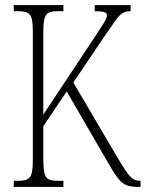

<svg xmlns="http://www.w3.org/2000/svg" viewBox="-20 -734 572 754"><path d="M34 0V-24H52Q75 -24 87.5 -30Q100 -36 104.5 -54Q109 -72 109 -108V-607Q109 -643 104.5 -660.5Q100 -678 87.5 -684Q75 -690 52 -690H34V-714H229V-690H206Q183 -690 171 -684Q159 -678 154.5 -660Q150 -642 150 -606V-284L347 -581Q377 -626 388.5 -645Q400 -664 400 -674Q400 -683 389 -686.5Q378 -690 352 -690V-714H493V-690Q472 -690 459 -681Q446 -672 431 -650Q416 -628 388 -588L268 -410L445 -109Q474 -60 490 -42Q506 -24 528 -24H532V0H521Q495 0 477.5 -6.5Q460 -13 444 -33Q428 -53 406 -92L242 -375L150 -238V-112Q150 -74 154.5 -55Q159 -36 171 -30Q183 -24 207 -24H229V0Z"/></svg>

Font: Noto Serif Hebrew ExtraCondensed ExtraLight
Style: Regular
Weight: 200
Width: 2
Designer: Monotype Design Team
Foundry: Monotype Imaging Inc.
Version: Version 2.004; ttfautohint (v1.8.4.7-5d5b)